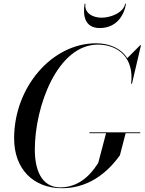

<svg xmlns="http://www.w3.org/2000/svg" viewBox="-20 -990 769 1020"><path d="M434 -970H429.5C419.5 -909 429.5 -841 509.5 -841C599.5 -841 639.5 -909 649.5 -970H645C635 -921 566.5 -896 519.5 -896C472.5 -896 426.5 -921 434 -970ZM455 -287V-282.5H543.5L502 -125C487 -103 425 5.5 301 5.5C197 5.5 165 -93 165 -195C165 -427 286 -753 500 -753C606 -753 694 -684.5 676.5 -545H681L729 -750H725L656 -681C622.5 -733.5 561.5 -760 490 -760C257 -760 55 -528 55 -255C55 -92 157 10 310 10C473 10 572 -102 617 -165L647.5 -282.5H725V-287Z"/></svg>

Font: Bodoni* 36pt
Style: Italic
Weight: 400
Italic angle: -13°
Version: Version 2.3